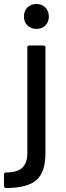

<svg xmlns="http://www.w3.org/2000/svg" viewBox="-62 -736 330 963"><path d="M-42 196V139Q-42 129 -31 129Q24 129 49.5 105.5Q75 82 75 32V-498Q75 -508 85 -508H156Q166 -508 166 -498V31Q166 128 120.5 167.5Q75 207 -32 207Q-42 207 -42 196ZM121 -716Q148 -716 165.5 -698.5Q183 -681 183 -653Q183 -626 165.5 -608.5Q148 -591 121 -591Q93 -591 75.5 -608.5Q58 -626 58 -653Q58 -681 75.5 -698.5Q93 -716 121 -716Z"/></svg>

Font: Barlow GEO Medium
Style: Regular
Weight: 500
Designer: Jeremy Tribby
Foundry: Tribby Type
Version: Version 1.408